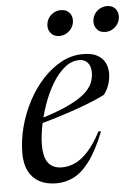

<svg xmlns="http://www.w3.org/2000/svg" viewBox="-51 -728 560 779"><g transform="rotate(-5 229.0 -339.0)"><path d="M283 -480Q250.5 -480 222.5 -456.8Q194.5 -433.5 172.2 -396Q150 -358.5 134.2 -314Q118.5 -269.5 110.2 -226.2Q102 -183 102 -150Q102 -97.5 121.2 -75Q140.5 -52.5 176 -52.5Q203 -52.5 229.2 -64.5Q255.5 -76.5 282.2 -105.5Q309 -134.5 335.5 -185L346 -184.5Q315.5 -108 283.8 -65.8Q252 -23.5 218.5 -6.8Q185 10 148 10Q108 10 79.2 -5.2Q50.5 -20.5 35.2 -50Q20 -79.5 20 -122.5Q20 -175.5 34.2 -229.8Q48.5 -284 74.2 -333Q100 -382 135.2 -420.2Q170.5 -458.5 212.2 -480.8Q254 -503 300.5 -503Q335.5 -503 357 -491.5Q378.5 -480 388.8 -460.5Q399 -441 399 -417Q399 -395.5 392.2 -373.2Q385.5 -351 370.5 -331Q352.5 -321.5 322.5 -309Q292.5 -296.5 254.8 -283.2Q217 -270 175.5 -257Q134 -244 93.5 -233.5L96 -253.5Q152 -270.5 192.2 -287Q232.5 -303.5 259 -319.8Q285.5 -336 301 -353Q316.5 -370 323 -388.2Q329.5 -406.5 329.5 -426Q329.5 -442.5 324 -454.5Q318.5 -466.5 308.2 -473.2Q298 -480 283 -480ZM211.5 -584.5Q190.5 -584.5 178.5 -597.8Q166.5 -611 166.5 -628.5Q166.5 -645.5 174.5 -659Q182.5 -672.5 196.2 -680.5Q210 -688.5 226 -688.5Q247.5 -688.5 259.5 -675.5Q271.5 -662.5 271.5 -644.5Q271.5 -628 263.5 -614.5Q255.5 -601 241.8 -592.8Q228 -584.5 211.5 -584.5ZM399 -584.5Q377.5 -584.5 365.8 -597.8Q354 -611 354 -628.5Q354 -645.5 362 -659Q370 -672.5 383.8 -680.5Q397.5 -688.5 413.5 -688.5Q435 -688.5 446.8 -675.5Q458.5 -662.5 458.5 -644.5Q458.5 -628 450.5 -614.5Q442.5 -601 429 -592.8Q415.5 -584.5 399 -584.5Z"/></g></svg>

Font: Newsreader 60pt
Style: Italic
Weight: 400
Italic angle: -17°
Designer: Hugues Gentile
Foundry: Production Type
Version: Version 1.003